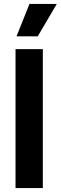

<svg xmlns="http://www.w3.org/2000/svg" viewBox="-20 -957 309 977"><path d="M59 0V-707H198V0ZM172 -772H64L130 -937H269Z"/></svg>

Font: Bricolage Grotesque SemiCondensed
Style: Bold
Weight: 700
Width: 4
Designer: Mathieu Triay
Foundry: Atelier Triay
Version: Version 1.001;gftools[0.9.33.dev8+g029e19f]